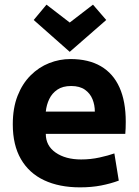

<svg xmlns="http://www.w3.org/2000/svg" viewBox="-20 -794 600 826"><path d="M324 12Q235 12 170 -18.5Q105 -49 70 -109.5Q35 -170 35 -259Q35 -329 55.5 -381.5Q76 -434 111.5 -469.5Q147 -505 191.5 -522.5Q236 -540 283 -540Q361 -540 414 -509Q467 -478 494 -418Q521 -358 521 -270Q521 -257 520.5 -242.5Q520 -228 519 -218H177Q177 -167 219.5 -137.5Q262 -108 329 -108Q370 -108 408.5 -116.5Q447 -125 472 -134L491 -17Q456 -4 415 4Q374 12 324 12ZM177 -314H388Q388 -342 378 -367Q368 -392 345.5 -408Q323 -424 286 -424Q250 -424 227 -408.5Q204 -393 192 -368Q180 -343 177 -314ZM280 -571 125 -708 180 -774 280 -697 380 -774 437 -708Z"/></svg>

Font: Ubuntu Sans Mono
Style: Regular
Weight: 400
Monospace: yes
Designer: Dalton Maag Ltd
Foundry: Dalton Maag Ltd
Version: Version 1.006